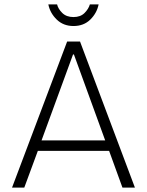

<svg xmlns="http://www.w3.org/2000/svg" viewBox="-20 -858 672 878"><path d="M35 0 287 -668H346L597 0H540L479 -168H153L91 0ZM170 -216H461L318 -609H314ZM316 -739Q270 -739 239.5 -768.5Q209 -798 201 -838H241Q246 -817 265 -798.5Q284 -780 316 -780Q348 -780 366.5 -798.5Q385 -817 391 -838H431Q423 -798 393 -768.5Q363 -739 316 -739Z"/></svg>

Font: Atkinson Hyperlegible Mono ExtraLight
Style: Regular
Weight: 200
Monospace: yes
Designer: Elliott Scott, Megan Eiswerth, Linus Boman, Theodore Petrosky, Letters from Sweden
Foundry: Applied Design Works, Letters from Sweden
Version: Version 2.001